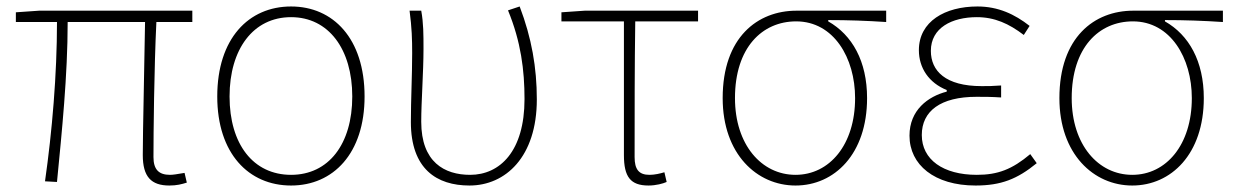

<svg xmlns="http://www.w3.org/2000/svg" viewBox="-20 -560 3810 593"><path d="M503 13C526 13 541 9 557 4L550 -26C527 -22 514 -20 505 -20C470 -20 454 -37 454 -75C454 -146 456 -351 463 -492H574V-527H101L29 -522V-492H156C156 -330 141 -154 119 0L156 2C171 -152 189 -327 189 -492H428C426 -355 421 -153 421 -81C421 -14 447 13 503 13Z M879 13C1009 13 1106 -86 1106 -262C1106 -441 1009 -540 879 -540C748 -540 651 -441 651 -262C651 -86 748 13 879 13ZM879 -20C762 -20 689 -115 689 -262C689 -408 762 -507 879 -507C995 -507 1068 -408 1068 -262C1068 -115 995 -20 879 -20Z M1430 13C1541 13 1638 -75 1638 -253C1638 -351 1622 -443 1585 -540L1549 -528C1589 -431 1600 -343 1600 -254C1600 -93 1524 -20 1432 -20C1353 -20 1281 -59 1281 -184C1281 -245 1288 -338 1288 -409C1288 -453 1288 -489 1281 -527H1245C1252 -474 1253 -438 1253 -396C1253 -325 1249 -254 1249 -183C1249 -38 1329 13 1430 13Z M1983 13C2006 13 2028 7 2039 2L2032 -28C2019 -24 2002 -20 1986 -20C1953 -20 1940 -37 1940 -75C1940 -215 1940 -353 1942 -494H2136V-527H1786L1714 -522V-494H1907V-81C1907 -14 1927 13 1983 13Z M2437 13C2557 13 2658 -84 2658 -257C2658 -371 2612 -452 2538 -494V-498C2599 -498 2656 -496 2717 -492V-527H2440C2320 -527 2212 -445 2212 -257C2212 -84 2318 13 2437 13ZM2437 -20C2332 -20 2250 -113 2250 -257C2250 -413 2334 -494 2439 -494C2555 -494 2621 -381 2621 -257C2621 -113 2542 -20 2437 -20Z M2993 13C3072 13 3122 -7 3182 -56L3162 -84C3106 -37 3062 -20 2997 -20C2893 -20 2827 -67 2827 -143C2827 -217 2885 -261 2996 -261C3021 -261 3041 -261 3072 -259V-296C3045 -294 3032 -294 3012 -294C2900 -294 2855 -341 2855 -403C2855 -474 2920 -507 2997 -507C3052 -507 3096 -487 3142 -452L3160 -480C3114 -516 3063 -540 2999 -540C2899 -540 2818 -494 2818 -405C2818 -350 2849 -304 2904 -282V-277C2846 -262 2789 -220 2789 -141C2789 -51 2866 13 2993 13Z M3477 13C3597 13 3698 -84 3698 -257C3698 -371 3652 -452 3578 -494V-498C3639 -498 3696 -496 3757 -492V-527H3480C3360 -527 3252 -445 3252 -257C3252 -84 3358 13 3477 13ZM3477 -20C3372 -20 3290 -113 3290 -257C3290 -413 3374 -494 3479 -494C3595 -494 3661 -381 3661 -257C3661 -113 3582 -20 3477 -20Z"/></svg>

Font: Noto Sans T Chinese Thin
Style: Regular
Weight: 100
Designer: Ryoko NISHIZUKA (kana & ideographs); Paul D. Hunt (Latin, Greek & Cyrillic); Wenlong ZHANG (bopomofo); Sandoll Communica
Foundry: Adobe Systems Incorporated
Version: Version 1.000;PS 1;hotconv 1.0.78;makeotf.lib2.5.61930